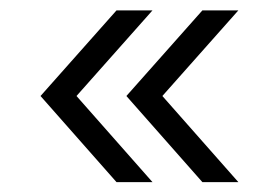

<svg xmlns="http://www.w3.org/2000/svg" viewBox="-20 -490 540 379"><path d="M210 -130.5 60 -300.5 210 -469.5H281L131 -300.5L281 -130.5ZM379.5 -130.5 229.5 -300.5 379.5 -469.5H450.5L300.5 -300.5L450.5 -130.5Z"/></svg>

Font: Urbanist Light
Style: Regular
Weight: 300
Designer: Corey Hu
Foundry: Corey Hu
Version: Version 1.330; ttfautohint (v1.8.4.7-5d5b)